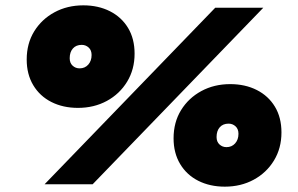

<svg xmlns="http://www.w3.org/2000/svg" viewBox="-20 -690 1117 719"><path d="M272 -286Q216 -286 172.5 -308Q129 -330 104.5 -371Q80 -412 80 -467Q80 -527 108 -572.5Q136 -618 184 -644Q232 -670 292 -670Q348 -670 391.5 -648Q435 -626 459.5 -585.5Q484 -545 484 -489Q484 -430 456 -384Q428 -338 380 -312Q332 -286 272 -286ZM147 0 786 -661H966L327 0ZM278 -434Q298 -434 310.5 -448Q323 -462 323 -484Q323 -502 312 -512Q301 -522 286 -522Q265 -522 253 -508.5Q241 -495 241 -472Q241 -454 252 -444Q263 -434 278 -434ZM822 9Q766 9 722.5 -13Q679 -35 654.5 -76Q630 -117 630 -172Q630 -232 658 -277.5Q686 -323 734 -349Q782 -375 842 -375Q898 -375 941.5 -353Q985 -331 1009.5 -290.5Q1034 -250 1034 -194Q1034 -135 1006 -89Q978 -43 930 -17Q882 9 822 9ZM828 -139Q848 -139 860.5 -153Q873 -167 873 -189Q873 -207 862 -217Q851 -227 836 -227Q815 -227 803 -213.5Q791 -200 791 -177Q791 -159 802 -149Q813 -139 828 -139Z"/></svg>

Font: Work Sans Black
Style: Italic
Weight: 900
Italic angle: -13°
Designer: Wei Huang
Foundry: Wei Huang
Version: Version 2.009; ttfautohint (v1.8.3)